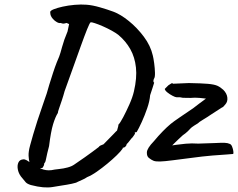

<svg xmlns="http://www.w3.org/2000/svg" viewBox="-20 -729 1057 853"><path d="M213 102Q194 105 171 103Q148 101 117 93Q101 88 94.5 81Q88 74 73 55Q62 40 59 22.5Q56 5 62 -7.5Q68 -20 83 -21Q90 -22 99.5 -16.5Q109 -11 120 -3Q139 10 161.5 20Q184 30 208 27Q222 24 242 22Q262 20 280.5 15Q299 10 310 2Q363 -34 391 -55Q419 -76 419 -76Q421 -80 426.5 -82.5Q432 -85 440 -88Q446 -95 459.5 -108Q473 -121 485 -134Q497 -147 500 -149Q502 -158 504 -163.5Q506 -169 506 -175Q514 -183 527.5 -208.5Q541 -234 555 -265.5Q569 -297 575 -323Q589 -383 584 -429Q579 -475 559 -510.5Q539 -546 507 -573Q496 -582 477 -592.5Q458 -603 437.5 -612Q417 -621 401.5 -626Q386 -631 383 -630Q379 -629 367 -599Q355 -569 338.5 -523Q322 -477 303 -424Q284 -371 267 -324Q262 -305 255 -284Q248 -263 242.5 -247.5Q237 -232 237 -227Q226 -210 216 -177.5Q206 -145 198 -80Q189 -46 185 -25Q181 -4 177 -5Q177 -5 176 1.5Q175 8 172 11Q172 17 161.5 18Q151 19 137 13Q123 7 111 -8Q108 -19 107 -37Q106 -55 114 -84Q119 -103 127.5 -132Q136 -161 146 -192Q156 -223 165.5 -249.5Q175 -276 179 -289Q186 -306 199 -353Q207 -379 215.5 -405Q224 -431 232 -451.5Q240 -472 243 -478Q248 -491 256 -521Q264 -551 280 -589L287 -622L276 -627Q264 -623 257.5 -624.5Q251 -626 249 -627Q243 -625 233 -630.5Q223 -636 215.5 -644.5Q208 -653 206 -659Q204 -663 203.5 -669.5Q203 -676 203 -676Q204 -682 219 -688Q234 -694 258.5 -699.5Q283 -705 311.5 -707.5Q340 -710 365 -708Q391 -706 424 -696.5Q457 -687 484 -677Q516 -665 552.5 -635.5Q589 -606 619 -566Q649 -526 659 -482Q662 -470 665 -448Q668 -426 668.5 -405.5Q669 -385 664 -379Q662 -375 661.5 -369.5Q661 -364 665 -362Q664 -359 658 -339.5Q652 -320 647 -306Q645 -280 634 -248Q623 -216 610 -187.5Q597 -159 587 -142Q583 -142 579.5 -140.5Q576 -139 580 -138Q580 -133 569 -119Q565 -116 556.5 -104.5Q548 -93 543 -89Q542 -82 537 -77.5Q532 -73 528 -73Q528 -73 526.5 -73Q525 -73 525 -69Q517 -57 498.5 -39Q480 -21 457 -2Q434 17 410.5 33.5Q387 50 367 58Q357 65 346 69.5Q335 74 325 79Q320 83 298.5 87.5Q277 92 252.5 95.5Q228 99 213 102ZM748 -17Q710 -12 690.5 -11.5Q671 -11 661.5 -15Q652 -19 642 -27Q632 -34 632.5 -52Q633 -70 664 -102Q683 -125 703 -145.5Q723 -166 739 -179Q746 -185 754 -190.5Q762 -196 780.5 -209Q799 -222 838 -248Q857 -263 866 -269.5Q875 -276 881 -280.5Q887 -285 895 -291Q888 -292 867 -294Q846 -296 826 -294Q798 -294 792.5 -294.5Q787 -295 779 -297H764Q759 -297 746.5 -303.5Q734 -310 723.5 -318.5Q713 -327 712 -334Q712 -334 718 -340Q724 -346 728 -350Q736 -355 740.5 -358Q745 -361 749 -357Q749 -357 772 -358Q795 -359 819 -360Q877 -359 904.5 -356.5Q932 -354 945.5 -348Q959 -342 972 -330Q988 -314 990 -295.5Q992 -277 981 -265Q977 -261 973.5 -256.5Q970 -252 967 -252Q967 -252 953 -243Q939 -234 919 -221Q900 -208 881.5 -197Q863 -186 859 -181Q852 -177 842 -170.5Q832 -164 828 -160Q825 -156 814.5 -146Q804 -136 792 -128Q783 -120 772 -109.5Q761 -99 753 -91Q745 -83 745 -83Q745 -83 761.5 -85.5Q778 -88 805 -90.5Q832 -93 861 -91Q908 -92 935.5 -93.5Q963 -95 977.5 -94.5Q992 -94 1000 -90Q1007 -88 1011 -78Q1015 -68 1016.5 -58Q1018 -48 1016 -45Q1012 -45 985 -42.5Q958 -40 923 -38Q877 -34 834 -28Q791 -22 748 -17Z"/></svg>

Font: Caveat SemiBold
Style: Regular
Weight: 600
Designer: Pablo Impallari
Foundry: Pablo Impallari
Version: Version 2.000